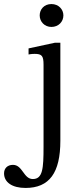

<svg xmlns="http://www.w3.org/2000/svg" viewBox="-115 -693 398 948"><path d="M183 -482H156L26 -454V-424C26 -424 40 -427 56 -427C92 -427 100 -417 100 -373V32C100 139 96 191 47 191C1 191 -3 121 -51 121C-78 121 -95 138 -95 163C-95 207 -55 235 11 235C129 235 183 160 183 2ZM139 -673C103 -673 81 -647 81 -617C81 -586 105 -560 139 -560C174 -560 198 -586 198 -617C198 -647 174 -673 139 -673Z"/></svg>

Font: STIX Two Math
Style: Regular
Weight: 400
Designer: Ross Mills, John Hudson & Paul Hanslow, Tiro Typeworks Ltd; with portions MicroPress Inc., with additions and correction
Foundry: Tiro Typeworks Ltd
Version: Version 2.02 b142